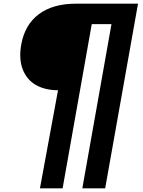

<svg xmlns="http://www.w3.org/2000/svg" viewBox="-20 -772 776 1042"><path d="M729 -752 550.8 250H426.8L585 -641.1H478L319.8 250H196.8L294.9 -282.2Q223.6 -282.7 174.3 -311Q125 -339.4 103.3 -395.8Q81.5 -452.1 95.2 -529.8Q114.7 -638.7 191.2 -695.3Q267.6 -752 392.1 -752Z"/></svg>

Font: Stilu SemiBold
Style: Italic
Weight: 600
Italic angle: -10°
Designer: Genilson Lima Santos
Foundry: Genilson Lima Santos
Version: Version 1.200;PS 001.200;hotconv 1.0.88;makeotf.lib2.5.64775